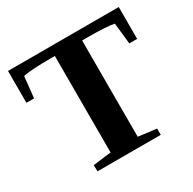

<svg xmlns="http://www.w3.org/2000/svg" viewBox="-146 -805 959 955"><g transform="rotate(-30 333.0 -327.5)"><path d="M151 0 150 -36 254 -49V-603H229Q115 -603 72 -593L59 -472H15V-655H651V-472H606L593 -593Q552 -602 434 -602H410V-49L514 -36V0Z"/></g></svg>

Font: Libra Serif Modern
Style: Bold
Weight: 700
Designer: Stefan Peev, Context Ltd
Foundry: Ascender Corporation
Version: Version 1.000